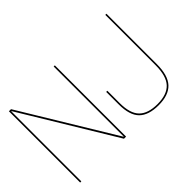

<svg xmlns="http://www.w3.org/2000/svg" viewBox="-114 -978 1286 1286"><g transform="rotate(-45 529.0 -334.5)"><path d="M44.5 0H55.5V-663.5H57.5L459.5 0H479.5V-675H468.5V-11.5H467L64.5 -675H44.5ZM783 6Q877.5 6 923 -42.5Q968.5 -91 968.5 -198.5V-675H957.5V-199Q957.5 -96 915 -50.5Q872.5 -5 783 -5Q693 -5 650.5 -48Q608 -91 608 -188.5V-306H597V-187Q597 -85 642.2 -39.5Q687.5 6 783 6Z"/></g></svg>

Font: Anybody Thin
Style: Regular
Weight: 100
Designer: Tyler Finck
Foundry: Etcetera Type Company
Version: Version 1.114;gftools[0.9.25]